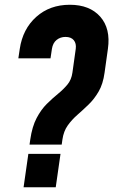

<svg xmlns="http://www.w3.org/2000/svg" viewBox="-20 -786 476 806"><path d="M104 -179 107 -200Q115 -255 133.8 -290.5Q152.5 -326 176.5 -349.8Q200.5 -373.5 223.5 -392.2Q246.5 -411 263.2 -431.2Q280 -451.5 284 -481L298 -581Q301 -603.5 289.8 -617.2Q278.5 -631 255 -631Q233.5 -631 217.8 -618.5Q202 -606 198 -581L192 -541H57L63 -581Q75.5 -664.5 132.2 -715.2Q189 -766 273 -766Q356.5 -766 400.8 -716Q445 -666 433 -581L419 -481Q412.5 -433.5 394.2 -402Q376 -370.5 352.2 -347.5Q328.5 -324.5 305 -304Q281.5 -283.5 264.2 -259.2Q247 -235 242 -200L239 -179ZM79 0 99 -140H234L214 0Z"/></svg>

Font: Mohave
Style: Bold Italic
Weight: 700
Italic angle: -8°
Designer: Gumpita Rahayu
Foundry: Tokotype
Version: Version 2.003; ttfautohint (v1.8.3)